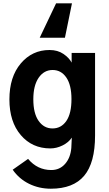

<svg xmlns="http://www.w3.org/2000/svg" viewBox="-20 -891 650 1145"><path d="M216.8 -666 314.5 -871.1H409.2L367.2 -666ZM178.7 -298.8Q178.7 -214.8 210.4 -169.9Q242.2 -125 293 -125Q344.7 -125 375.5 -169.4Q406.2 -213.9 406.2 -299.8Q406.2 -383.8 375.5 -428.7Q344.7 -473.6 293.9 -473.6Q242.2 -473.6 210.4 -427.2Q178.7 -380.9 178.7 -298.8ZM36.1 -297.9Q36.1 -432.6 104 -512.7Q171.9 -592.8 275.4 -592.8Q324.2 -592.8 358.4 -569.3Q392.6 -545.9 407.2 -517.6V-575.2H546.9V-83Q546.9 80.1 481.9 157.2Q417 234.4 283.2 234.4Q212.9 234.4 153.3 205.1Q93.8 175.8 55.7 121.1L147.5 56.6Q203.1 123 286.1 123Q335.9 123 368.2 86.4Q400.4 49.8 405.3 -8.8Q408.2 -55.7 408.2 -70.3Q389.6 -42 353.5 -23.9Q317.4 -5.9 280.3 -5.9Q171.9 -5.9 104 -85.4Q36.1 -165 36.1 -297.9Z"/></svg>

Font: Gothic A1 ExtraBold
Style: Regular
Weight: 800
Designer: HanYang I&C Co.,Ltd.
Foundry: HanYang I&C Co.,Ltd.
Version: Version 2.50